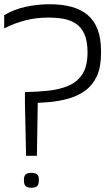

<svg xmlns="http://www.w3.org/2000/svg" viewBox="-22 -878 510 907"><path d="M95.8 -443Q151.8 -444 204.5 -449.4Q257.2 -454.8 299.7 -472.3Q342.2 -489.8 366.8 -527.2Q391.5 -564.7 391.5 -630.5Q391.5 -685.5 376.1 -718.4Q360.7 -751.3 334.5 -767.7Q308.3 -784 276.1 -789.5Q243.8 -795 209.3 -795Q149.3 -795 98.6 -782.1Q47.8 -769.2 -2.2 -743.8V-806.2Q44.8 -834.5 100.8 -846.2Q156.7 -858 211.8 -858Q270.8 -858 316 -845.7Q361.2 -833.3 392 -807.2Q422.8 -781.2 439 -739.3Q455.2 -697.5 455.2 -637.5V-625.2Q455.2 -561.3 435.7 -518.8Q416.2 -476.2 381.3 -450.5Q346.5 -424.8 300.8 -412Q255 -399.2 202.5 -395Q150 -390.8 95.8 -390.8ZM126.7 9Q116.5 9 108.3 6.5Q100.2 4 95.6 -3.6Q91 -11.2 91 -26.7Q91 -50 101.2 -55.8Q111.5 -61.7 126.7 -61.7Q141.2 -61.7 151.4 -55.8Q161.7 -50 161.7 -26.7Q161.7 -11.2 157.1 -3.6Q152.5 4 144.7 6.5Q136.8 9 126.7 9ZM101.2 -142 95.8 -390V-419H156.8L152.3 -142Z"/></svg>

Font: Matangi Light
Style: Regular
Weight: 300
Designer: Prashant Pant
Foundry: The Graphic Ant
Version: Version 3.002